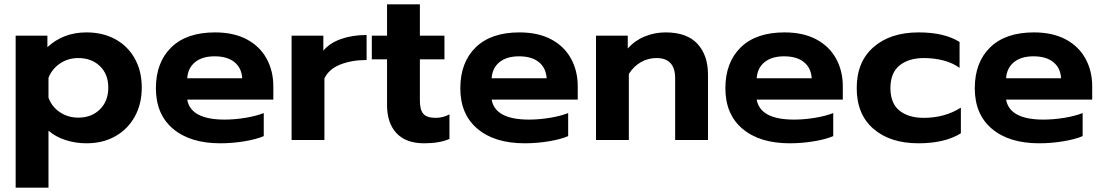

<svg xmlns="http://www.w3.org/2000/svg" viewBox="-20 -644 5075 883"><path d="M52 -480H198V-427Q271 -495 378 -495Q453 -495 510.5 -463.5Q568 -432 600 -374.5Q632 -317 632 -241Q632 -166 600 -108Q568 -50 510.5 -17.5Q453 15 378 15Q327 15 281 0Q235 -15 203 -43V219H52ZM478 -241Q478 -303 439.5 -340Q401 -377 340 -377Q293 -377 256 -352Q219 -327 203 -286V-195Q218 -153 255.5 -128Q293 -103 340 -103Q401 -103 439.5 -141Q478 -179 478 -241Z M697 -238Q697 -357 767.5 -426Q838 -495 969 -495Q1055 -495 1115 -463Q1175 -431 1206 -374.5Q1237 -318 1237 -247V-186H841Q857 -94 1013 -94Q1059 -94 1108 -102Q1157 -110 1193 -124V-18Q1158 -3 1103 6Q1048 15 993 15Q855 15 776 -51.5Q697 -118 697 -238ZM1094 -284Q1091 -332 1058 -358.5Q1025 -385 967 -385Q910 -385 877 -358Q844 -331 841 -284Z M1321 -480H1467V-411Q1496 -446 1548 -464.5Q1600 -483 1666 -483V-368Q1597 -368 1544.5 -347Q1492 -326 1472 -283V0H1321Z M1760 -161V-371H1690V-480H1760V-624H1911V-480H2024V-371H1911V-181Q1911 -139 1927 -120.5Q1943 -102 1984 -102Q2017 -102 2047 -118V-5Q2001 15 1931 15Q1847 15 1803.5 -31.5Q1760 -78 1760 -161Z M2097 -238Q2097 -357 2167.5 -426Q2238 -495 2369 -495Q2455 -495 2515 -463Q2575 -431 2606 -374.5Q2637 -318 2637 -247V-186H2241Q2257 -94 2413 -94Q2459 -94 2508 -102Q2557 -110 2593 -124V-18Q2558 -3 2503 6Q2448 15 2393 15Q2255 15 2176 -51.5Q2097 -118 2097 -238ZM2494 -284Q2491 -332 2458 -358.5Q2425 -385 2367 -385Q2310 -385 2277 -358Q2244 -331 2241 -284Z M2721 -480H2867V-421Q2900 -458 2945.5 -476.5Q2991 -495 3041 -495Q3139 -495 3187.5 -442.5Q3236 -390 3236 -301V0H3085V-284Q3085 -377 2999 -377Q2961 -377 2928 -358.5Q2895 -340 2872 -304V0H2721Z M3316 -238Q3316 -357 3386.5 -426Q3457 -495 3588 -495Q3674 -495 3734 -463Q3794 -431 3825 -374.5Q3856 -318 3856 -247V-186H3460Q3476 -94 3632 -94Q3678 -94 3727 -102Q3776 -110 3812 -124V-18Q3777 -3 3722 6Q3667 15 3612 15Q3474 15 3395 -51.5Q3316 -118 3316 -238ZM3713 -284Q3710 -332 3677 -358.5Q3644 -385 3586 -385Q3529 -385 3496 -358Q3463 -331 3460 -284Z M3920 -239Q3920 -360 3997.5 -427.5Q4075 -495 4205 -495Q4323 -495 4393 -451V-332Q4361 -355 4318.5 -366Q4276 -377 4229 -377Q4159 -377 4117 -343Q4075 -309 4075 -239Q4075 -169 4116.5 -135.5Q4158 -102 4228 -102Q4325 -102 4399 -149V-31Q4325 15 4204 15Q4074 15 3997 -51.5Q3920 -118 3920 -239Z M4463 -238Q4463 -357 4533.5 -426Q4604 -495 4735 -495Q4821 -495 4881 -463Q4941 -431 4972 -374.5Q5003 -318 5003 -247V-186H4607Q4623 -94 4779 -94Q4825 -94 4874 -102Q4923 -110 4959 -124V-18Q4924 -3 4869 6Q4814 15 4759 15Q4621 15 4542 -51.5Q4463 -118 4463 -238ZM4860 -284Q4857 -332 4824 -358.5Q4791 -385 4733 -385Q4676 -385 4643 -358Q4610 -331 4607 -284Z"/></svg>

Font: Prompt SemiBold
Style: Regular
Weight: 600
Designer: Katatrad Team
Foundry: CadsonDemak
Version: Version 1.000